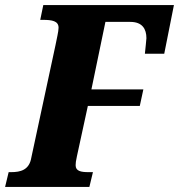

<svg xmlns="http://www.w3.org/2000/svg" viewBox="-42 -734 703 754"><path d="M-22 0H309L323 -58H305C276 -58 255 -62 255 -85C255 -94 256 -101 260 -120L303 -318H507L521 -383H317L372 -648H470C517 -648 533 -620 533 -584C533 -577 529 -546 527 -523H603L641 -714H128L116 -656H126C162 -656 188 -652 188 -625C188 -610 180 -579 176 -557L81 -115C73 -66 38 -58 2 -58H-8Z"/></svg>

Font: Noto Serif Condensed Black
Style: Italic
Weight: 900
Width: 3
Italic angle: -12°
Designer: Monotype Design Team
Foundry: Monotype Imaging Inc.
Version: Version 2.013